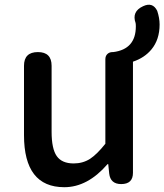

<svg xmlns="http://www.w3.org/2000/svg" viewBox="-20 -767 685 800"><path d="M248 13Q80 13 80 -204V-493Q80 -550 138 -550Q195 -550 195 -493V-218Q195 -147 216.5 -116.5Q238 -86 287 -86Q325 -86 355 -105Q384 -124 419 -168V-520Q419 -534 427.5 -542Q436 -550 449 -550H452Q546 -562 546 -657Q546 -666 545 -671Q528 -719 576 -741Q616 -760 635 -722Q645 -692 645 -665Q645 -602 611 -561Q582 -526 534 -510V-255V-47Q534 0 485 0Q440 0 435 -44L431 -83H428Q345 13 248 13Z"/></svg>

Font: GenSenRounded JP M
Style: Regular
Weight: 500
Version: Version 1.501;PS 1;hotconv 16.6.51;makeotf.lib2.5.65220